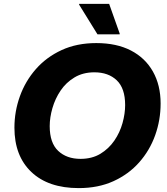

<svg xmlns="http://www.w3.org/2000/svg" viewBox="-20 -953 858 985"><path d="M54 -298Q54 -381 82 -459Q110 -537 164 -598.5Q218 -660 296 -696Q374 -732 474 -732Q578 -732 651.5 -694Q725 -656 764.5 -586Q804 -516 804 -422Q804 -337 776 -259Q748 -181 694 -120Q640 -59 562 -23.5Q484 12 384 12Q228 12 141 -70.5Q54 -153 54 -298ZM235 -306Q235 -220 278.5 -179Q322 -138 393 -138Q452 -138 495 -164Q538 -190 566.5 -231.5Q595 -273 608.5 -321.5Q622 -370 622 -414Q622 -500 579 -541Q536 -582 464 -582Q406 -582 362.5 -556Q319 -530 291 -488.5Q263 -447 249 -398.5Q235 -350 235 -306ZM480 -777 386 -929V-933H540L594 -781V-777Z"/></svg>

Font: Kufam
Style: Bold Italic
Weight: 700
Italic angle: -11°
Designer: Artur Schmal
Foundry: Original Type
Version: Version 1.301; ttfautohint (v1.8.3)